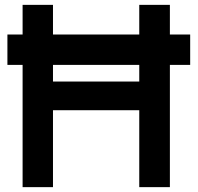

<svg xmlns="http://www.w3.org/2000/svg" viewBox="-20 -770 813 790"><path d="M762.5 -503H679V0H553V-316.5H198V0H73V-503H10.5V-628H73V-750H198V-628H553V-750H679V-628H762.5ZM553 -503H198V-434.5H553Z"/></svg>

Font: Russisch Sans
Style: Bold
Weight: 700
Designer: Michael Sharanda (font) & Cristiano Sobral (main changes)
Foundry: Michael Sharanda
Version: Version 2.00;September 8, 2020;FontCreator 13.0.0.2681 64-bi